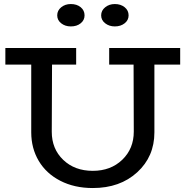

<svg xmlns="http://www.w3.org/2000/svg" viewBox="-20 -926 927 960"><path d="M334 -793.9Q305.7 -793.9 285.9 -809.6Q266.1 -825.2 266.1 -849.1Q266.1 -873.5 285.9 -889.6Q305.7 -905.8 334 -905.8Q364.3 -905.8 383.5 -889.9Q402.8 -874 402.8 -849.1Q402.8 -825.2 383.5 -809.6Q364.3 -793.9 334 -793.9ZM554.2 -793.9Q525.9 -793.9 505.9 -809.6Q485.8 -825.2 485.8 -849.1Q485.8 -873.5 505.9 -889.6Q525.9 -905.8 554.2 -905.8Q583.5 -905.8 603.3 -889.9Q623 -874 623 -849.1Q623 -825.2 603.3 -809.6Q583.5 -793.9 554.2 -793.9ZM880.9 -686V-603H752V-264.2Q752 -143.1 666 -64.5Q580.1 14.2 443.8 14.2Q352.1 14.2 281.7 -22Q211.4 -58.1 173.8 -121.3Q136.2 -184.6 136.2 -264.2V-603H6.8V-686H360.8V-603H240.2L238.8 -267.1Q238.8 -181.6 296.1 -126.7Q353.5 -71.8 443.8 -71.8Q533.7 -71.8 591.3 -127.2Q648.9 -182.6 648.9 -268.1L647.9 -603H525.9V-686Z"/></svg>

Font: BioRhyme
Style: Regular
Weight: 400
Designer: Aoife Mooney
Foundry: Aoife Mooney Type
Version: Version 1.500;PS 001.500;hotconv 1.0.88;makeotf.lib2.5.64775